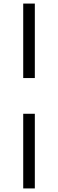

<svg xmlns="http://www.w3.org/2000/svg" viewBox="-20 -865 325 1075"><path d="M175 -428V-845H110V-428ZM175 190V-228H110V190Z"/></svg>

Font: Plus Jakarta Sans Light
Style: Regular
Weight: 300
Designer: Gumpita Rahayu
Foundry: Tokotype
Version: Version 2.071;gftools[0.9.30]